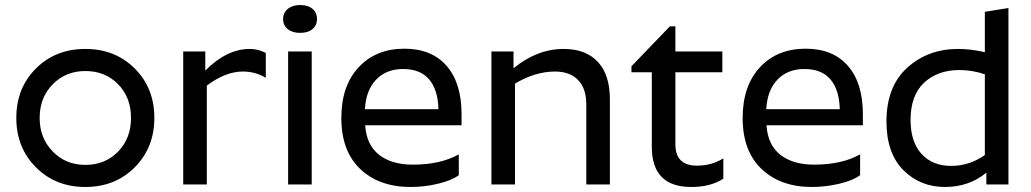

<svg xmlns="http://www.w3.org/2000/svg" viewBox="-20 -735 4108 765"><path d="M595 -265Q595 -384 517 -462Q439 -540 320 -540Q201 -540 123 -462Q45 -384 45 -265Q45 -147 123 -68.5Q201 10 320 10Q439 10 517 -68.5Q595 -147 595 -265ZM320 -78Q242 -78 190 -131.5Q138 -185 138 -265Q138 -346 190 -399Q242 -452 320 -452Q399 -452 450.5 -399.5Q502 -347 502 -265Q502 -184 450.5 -131Q399 -78 320 -78Z M710 -530H798V-454Q884 -540 975 -540Q1009 -540 1039 -524V-425Q998 -450 947 -450Q879 -450 804 -394V0H710Z M1128 -530H1222V0H1128ZM1243 -659Q1243 -634 1225 -619Q1207 -604 1176 -604Q1145 -604 1126.5 -619Q1108 -634 1108 -659Q1108 -684 1126.5 -699.5Q1145 -715 1176 -715Q1207 -715 1225 -700Q1243 -685 1243 -659Z M1808 -37Q1780 -16 1725.5 -3Q1671 10 1616 10Q1491 10 1415.5 -61.5Q1340 -133 1340 -265Q1340 -393 1409 -467Q1478 -541 1591 -541Q1700 -541 1759.5 -472.5Q1819 -404 1819 -280V-236H1435Q1440 -158 1490 -118.5Q1540 -79 1625 -79Q1735 -79 1808 -120ZM1586 -460Q1519 -460 1478.5 -417.5Q1438 -375 1434 -300H1727Q1725 -377 1690 -418.5Q1655 -460 1586 -460Z M2191 -450Q2113 -450 2032 -402V0H1938V-530H2026V-463Q2120 -540 2226 -540Q2314 -540 2362 -488.5Q2410 -437 2410 -340V0H2316V-319Q2316 -383 2283 -416.5Q2250 -450 2191 -450Z M2862 -23Q2812 10 2734 10Q2577 10 2577 -150V-447H2496V-471L2649 -630H2671V-530H2858V-447H2671V-160Q2671 -75 2757 -75Q2816 -75 2862 -104Z M3407 -37Q3379 -16 3324.5 -3Q3270 10 3215 10Q3090 10 3014.5 -61.5Q2939 -133 2939 -265Q2939 -393 3008 -467Q3077 -541 3190 -541Q3299 -541 3358.5 -472.5Q3418 -404 3418 -280V-236H3034Q3039 -158 3089 -118.5Q3139 -79 3224 -79Q3334 -79 3407 -120ZM3185 -460Q3118 -460 3077.5 -417.5Q3037 -375 3033 -300H3326Q3324 -377 3289 -418.5Q3254 -460 3185 -460Z M3803 -456Q3716 -456 3662 -405.5Q3608 -355 3608 -257Q3608 -170 3651.5 -122Q3695 -74 3770 -74Q3842 -74 3904 -117V-439Q3853 -456 3803 -456ZM3910 0V-47Q3841 10 3745 10Q3646 10 3579 -57.5Q3512 -125 3512 -251Q3512 -390 3594.5 -465Q3677 -540 3798 -540Q3848 -540 3904 -527V-688L3998 -703V0Z"/></svg>

Font: Roundo Medium
Style: Regular
Weight: 500
Designer: Namrata Goyal (Gurmukhi), Shiva Nallaperumal (Latin)
Foundry: Indian Type Foundry
Version: Version 1.000;PS 1.0;hotconv 1.0.88;makeotf.lib2.5.647800